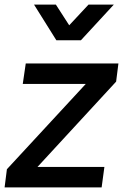

<svg xmlns="http://www.w3.org/2000/svg" viewBox="-38 -815 535 835"><path d="M-18 0H404L416 -89H125L467 -460L477 -539H74L61 -450H335L-8 -79ZM110 -795 207 -640H314L457 -795H347L263 -705L205 -795Z"/></svg>

Font: Mluvka Medium
Style: Italic
Weight: 500
Italic angle: -8°
Designer: Modified by Jiří Krblich, Original typeface by Gumpita Rahayu
Foundry: Gumpita Rahayu & Jiří Krblich
Version: Version 2.000;Glyphs 3.1.1 (3134)